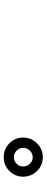

<svg xmlns="http://www.w3.org/2000/svg" viewBox="374 -1225 252 1040"><g transform="rotate(-90 500.0 -705.0)"><path d="M168.9 -653.8Q189 -653.8 204.1 -669.4Q219.2 -685.1 219.2 -706.1Q219.2 -726.1 204.1 -741Q189 -755.9 168.9 -755.9Q147.9 -755.9 133.1 -741Q118.2 -726.1 118.2 -706.1Q118.2 -685.1 133.1 -669.4Q147.9 -653.8 168.9 -653.8ZM168.9 -599.1Q124 -599.1 93.5 -630.6Q63 -662.1 63 -706.1Q63 -749 94 -780Q125 -811 168.9 -811Q211.9 -811 243.4 -780.5Q274.9 -750 274.9 -706.1Q274.9 -662.1 243.4 -630.6Q211.9 -599.1 168.9 -599.1Z"/></g></svg>

Font: LXGW WenKai Mono GB Screen
Style: Regular
Weight: 400
Monospace: yes
Designer: LXGW / Fontworks Inc.
Foundry: LXGW / Fontworks Inc.
Version: Version 1.510;January 18,2025